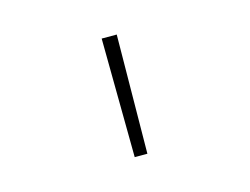

<svg xmlns="http://www.w3.org/2000/svg" viewBox="-55 -854 610 468"><g transform="rotate(-15 250.0 -620.0)"><path d="M234 -470 231 -770H269L266 -470Z"/></g></svg>

Font: M PLUS Code Latin ExtraLight
Style: Regular
Weight: 250
Designer: Coji Morishita
Foundry: UNDERFOREST DESIGN
Version: Version 1.002; ttfautohint (v1.8.3)